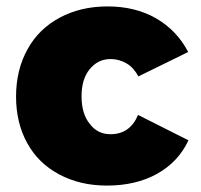

<svg xmlns="http://www.w3.org/2000/svg" viewBox="-20 -571 627 598"><path d="M375 -373C390 -364 402 -350 411 -333L566 -409C543 -454 509 -489 466 -514C422 -539 372 -551 315 -551C258 -551 209 -539 166 -516C123 -493 89 -460 66 -418C42 -375 30 -326 30 -270C30 -215 42 -166 65 -125C88 -83 121 -51 164 -28C207 -5 256 7 313 7C373 7 425 -5 470 -30C514 -55 546 -89 567 -134L410 -213C393 -173 365 -153 324 -153C297 -153 275 -164 259 -186C242 -207 234 -236 234 -271C234 -306 242 -334 259 -355C276 -376 297 -387 324 -387C343 -387 360 -382 375 -373Z"/></svg>

Font: Argentum Sans ExtraBold
Style: Regular
Weight: 800
Designer: Julieta Ulanovsky
Foundry: Julieta Ulanovsky
Version: Version 5.001;February 15, 2019;FontCreator 11.5.0.2425 64-b